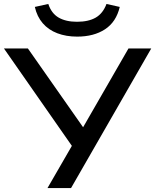

<svg xmlns="http://www.w3.org/2000/svg" viewBox="-25 -950 784 970"><path d="M215 0 349 -232 350 -196 -5 -705H116L397 -304H393L624 -705H739L334 0ZM365 -765Q309 -765 264.5 -782Q220 -799 191 -832.5Q162 -866 151 -915L219 -930Q235 -882 271.5 -861Q308 -840 364 -840Q422 -840 458.5 -861Q495 -882 513 -930L580 -915Q562 -839 505.5 -802Q449 -765 365 -765Z"/></svg>

Font: Nunito Sans 7pt SemiExpanded Medium
Style: Regular
Weight: 500
Width: 6
Designer: Vernon Adams
Foundry: Vernon Adams
Version: Version 3.101;gftools[0.9.27]